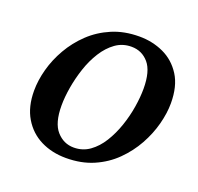

<svg xmlns="http://www.w3.org/2000/svg" viewBox="-128 -864 1047 1014"><g transform="rotate(20 396.0 -357.0)"><path d="M342 11Q263 11 200 -20.5Q137 -52 100 -114Q63 -176 63 -266Q63 -324 80 -387Q97 -450 131.5 -510Q166 -570 217 -618.5Q268 -667 336 -696Q404 -725 489 -725Q563 -725 625.5 -696Q688 -667 726.5 -606.5Q765 -546 765 -450Q765 -395 748.5 -332Q732 -269 698.5 -208.5Q665 -148 614.5 -98Q564 -48 496 -18.5Q428 11 342 11ZM362 -55Q412 -55 451 -83Q490 -111 518.5 -157Q547 -203 566 -258.5Q585 -314 594 -370Q603 -426 603 -473Q603 -571 565 -615.5Q527 -660 468 -660Q418 -660 379 -632Q340 -604 311 -558Q282 -512 263.5 -456.5Q245 -401 235.5 -345Q226 -289 226 -242Q226 -144 265.5 -99.5Q305 -55 362 -55Z"/></g></svg>

Font: Noto Serif
Style: Bold Italic
Weight: 700
Italic angle: -12°
Designer: Monotype Design Team
Foundry: Monotype Imaging Inc.
Version: Version 2.013